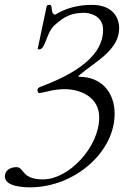

<svg xmlns="http://www.w3.org/2000/svg" viewBox="-79 -471 551 803"><path d="M149.9 -410.2C131.3 -414.1 142.1 -450.7 130.4 -450.7C124.5 -450.7 117.7 -450.7 116.2 -444.8L78.6 -266.6C78.6 -264.6 82.5 -264.6 85 -264.6C111.8 -264.6 113.8 -332.5 147.9 -364.3C191.4 -404.8 223.6 -417.5 275.9 -417.5C314.5 -415 352.1 -394.5 352.1 -345.7C352.1 -218.3 191.9 -146.5 92.8 -108.9C84.5 -106 77.6 -102.1 77.6 -93.8C77.6 -87.9 80.6 -81.5 85.9 -81.5C92.8 -82.5 120.1 -88.4 121.1 -88.9C143.6 -94.7 167.5 -98.1 191.4 -98.1C257.8 -98.1 335.9 -64.9 335.9 20C335.9 144.5 208.5 279.3 101.1 279.3C9.3 279.3 22.9 228 -10.3 228C-35.6 228 -58.6 241.2 -58.6 267.1C-58.6 311 25.4 312.5 46.9 312.5C231.9 312.5 400.4 166 400.4 5.4C400.4 -87.9 342.8 -149.4 252.9 -149.9C250.5 -149.9 248.5 -150.9 248.5 -151.9C248.5 -152.3 251.5 -155.3 252.9 -156.7C316.9 -211.9 419.4 -260.3 419.4 -353C419.4 -394.5 395 -450.7 304.7 -450.7C249.5 -450.7 195.8 -437 152.8 -410.2Z"/></svg>

Font: Cardo
Style: Italic
Weight: 400
Designer: David J. Perry
Foundry: David J. Perry
Version: Version 0.99